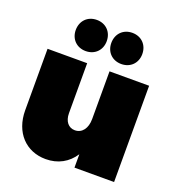

<svg xmlns="http://www.w3.org/2000/svg" viewBox="-141 -899 954 1025"><g transform="rotate(20 336.0 -386.0)"><path d="M235 -605C287 -605 323 -642 323 -693C323 -745 287 -782 235 -782C183 -782 147 -745 147 -693C147 -642 183 -605 235 -605ZM437 -605C489 -605 525 -642 525 -693C525 -745 489 -782 437 -782C385 -782 349 -745 349 -693C349 -642 385 -605 437 -605ZM392 -547V-276C392 -223 366 -188 325 -188C289 -188 265 -217 265 -263V-547H40V-198C40 -72 119 10 231 10C301 10 356 -21 392 -76V0H617V-547Z"/></g></svg>

Font: Montserrat arm Black
Style: Regular
Weight: 900
Designer: Julieta Ulanovsky
Foundry: Julieta Ulanovsky
Version: Version 6.000;PS 006.000;hotconv 1.0.88;makeotf.lib2.5.64775